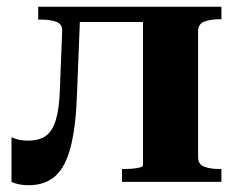

<svg xmlns="http://www.w3.org/2000/svg" viewBox="-20 -538 702 568"><path d="M157 -269 164 -448Q164 -467 146.5 -473.5Q129 -480 102 -480H93V-518H218L208 -265Q205 -168 190 -107Q175 -46 144.5 -18Q114 10 64 10Q49 10 35 7Q21 4 14 0V-132Q20 -129 32.5 -125.5Q45 -122 63 -122Q96 -122 115.5 -136Q135 -150 145 -182.5Q155 -215 157 -269ZM403 -49V-518H635V-481H629Q602 -481 584 -474Q566 -467 566 -445V-73Q566 -52 584 -45Q602 -38 629 -38H635V0H341V-38H345Q358 -38 371 -39Q384 -40 393.5 -42.5Q403 -45 403 -49ZM186 -473V-518H470V-473Z"/></svg>

Font: Roboto Serif 120pt Expanded SemiBold
Style: Regular
Weight: 600
Width: 7
Designer: Greg Gazdowicz
Foundry: Commercial Type
Version: Version 1.008